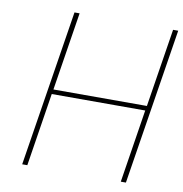

<svg xmlns="http://www.w3.org/2000/svg" viewBox="-82 -809 845 886"><g transform="rotate(10 341.0 -366.0)"><path d="M196 -732H220L162 -365H600L658 -732H682L566 0H542L596 -343H158L104 0H80Z"/></g></svg>

Font: Exo Thin
Style: Italic
Weight: 250
Italic angle: -9°
Designer: Natanael Gama
Foundry: Natanael Gama
Version: Version 1.500; ttfautohint (v1.6)